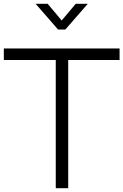

<svg xmlns="http://www.w3.org/2000/svg" viewBox="-26 -982 644 1002"><path d="M265 0V-669H-6V-729H598V-669H330V0ZM277 -828 160 -962H223L296 -875L369 -962H432L315 -828Z"/></svg>

Font: BDO Grotesk Light
Style: Regular
Weight: 300
Designer: Deni Anggara
Foundry: Lokal Container
Version: Version 2.000